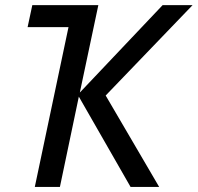

<svg xmlns="http://www.w3.org/2000/svg" viewBox="-20 -734 776 754"><path d="M116.7 0 249 -627.4H88.4L106.9 -713.9H366.2L293.5 -370.6L618.7 -713.9H736.3L395 -358.9L605 0H492.7L289.6 -354.5L215.3 0Z"/></svg>

Font: Open Sans Medium
Style: Italic
Weight: 500
Italic angle: -12°
Designer: Monotype Design Team
Foundry: Monotype Imaging Inc.
Version: Version 3.000